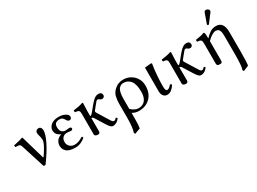

<svg xmlns="http://www.w3.org/2000/svg" viewBox="-43 -1447 3286 2451"><g transform="rotate(-30 1600.5 -221.5)"><path d="M102.1 -340.8Q95.7 -361.8 86.2 -369.4Q76.7 -377 59.1 -377.9L22 -379.9Q15.6 -393.1 19 -407.2Q33.7 -410.6 59.6 -416.5Q85.4 -422.4 97.4 -425.3Q109.4 -428.2 124.8 -432.6Q140.1 -437 150.9 -441.9Q156.2 -441.9 158.7 -439.7Q161.1 -437.5 163.1 -429.2L258.8 -98.1Q264.2 -81.5 272 -94.2Q302.7 -135.7 335.4 -195.3Q368.2 -254.9 368.2 -286.1Q368.2 -320.8 358.6 -349.1Q349.1 -377.4 349.1 -400.9Q349.1 -415.5 361.8 -428.7Q374.5 -441.9 396 -441.9Q417 -441.9 428.5 -425.8Q439.9 -409.7 439.9 -387.2Q439.9 -329.6 390.9 -229.5Q341.8 -129.4 242.2 7.8Q227.5 13.7 212.9 7.8Z M517.6 -112.8Q517.6 -147.5 538.6 -179.7Q559.6 -211.9 608.4 -229V-231Q536.6 -260.7 536.6 -327.1Q536.6 -340.3 541 -354.2Q545.4 -368.2 556.6 -383.8Q567.9 -399.4 584.5 -411.4Q601.1 -423.3 628.4 -431.2Q655.8 -439 689.5 -439Q745.6 -439 785.2 -417Q824.7 -395 824.7 -367.2Q824.7 -347.7 814.7 -338.9Q804.7 -330.1 792.5 -330.1Q767.1 -330.1 750.5 -362.8Q739.3 -383.3 724.6 -394.5Q710 -405.8 683.6 -405.8Q669.4 -405.8 658.4 -403.6Q647.5 -401.4 634.5 -394.8Q621.6 -388.2 614.5 -372.8Q607.4 -357.4 607.4 -334Q607.4 -285.6 629.2 -264.4Q650.9 -243.2 686.5 -243.2L710.9 -245.6Q734.9 -248 737.8 -248Q751.5 -248 759 -242.2Q766.6 -236.3 766.6 -227.1Q766.6 -204.1 736.8 -204.1Q732.9 -204.1 711.4 -207Q689.9 -210 685.5 -210Q643.6 -210 620.1 -186.5Q596.7 -163.1 596.7 -121.1Q596.7 -81.1 624.5 -54.4Q652.3 -27.8 693.8 -27.8Q755.4 -27.8 817.9 -70.8Q832.5 -65.9 832.5 -49.8Q804.7 -23.9 765.6 -7.1Q726.6 9.8 682.6 9.8Q635.3 9.8 601.6 -1Q567.9 -11.7 550.3 -30Q532.7 -48.3 525.1 -68.6Q517.6 -88.9 517.6 -112.8Z M1046.4 -53.2Q1046.9 -36.6 1046.9 -22.7Q1046.9 -8.8 1039.8 0.5Q1032.7 9.8 1017.6 9.8Q974.1 9.8 967.8 -17.1Q966.3 -28.3 967.8 -51.8V-316.9Q967.8 -339.4 965.8 -351.1Q963.9 -362.8 955.8 -370.4Q947.8 -377.9 936.8 -380.4Q925.8 -382.8 902.8 -384.8Q897 -402.3 900.4 -413.1Q996.6 -425.3 1037.6 -441.9Q1050.8 -441.9 1050.8 -435.1V-429.2Q1046.4 -352.1 1046.4 -320.8V-245.1Q1056.6 -245.1 1065.2 -251.2Q1073.7 -257.3 1088.4 -274.9Q1089.4 -276.4 1091.6 -279.1Q1093.8 -281.7 1094.7 -283.2L1126.5 -321.8Q1137.2 -335.4 1137.7 -335.9Q1177.7 -384.8 1203.1 -407.5Q1228.5 -430.2 1252.4 -436Q1262.7 -439 1274.4 -439Q1326.7 -439 1326.7 -392.1Q1326.7 -378.9 1315.7 -368.4Q1304.7 -357.9 1290.5 -357.9Q1270.5 -357.9 1253.4 -373Q1244.6 -381.8 1231.4 -381.8Q1222.2 -381.8 1212.2 -372.1Q1202.1 -362.3 1178.7 -332Q1176.8 -329.6 1172.6 -324.5Q1168.5 -319.3 1166.5 -316.9L1131.8 -273.9Q1128.4 -269.5 1128.4 -261.2Q1128.4 -252.9 1147.5 -223.1Q1148.4 -221.7 1150.6 -218.5Q1152.8 -215.3 1153.8 -213.9L1219.7 -106.9Q1224.1 -100.1 1230 -90.6Q1235.8 -81.1 1238.8 -76.4Q1241.7 -71.8 1246.1 -64.9Q1250.5 -58.1 1253.2 -55.2Q1255.9 -52.2 1259.5 -48.3Q1263.2 -44.4 1266.1 -43Q1269 -41.5 1272.9 -40.3Q1276.9 -39.1 1280.8 -39.1Q1285.6 -39.1 1288.6 -40Q1298.8 -42.5 1317.4 -64Q1331.5 -60.5 1336.4 -46.9Q1314.5 -18.6 1293.7 -5.6Q1272.9 7.3 1247.6 9.8H1237.8Q1219.7 9.8 1203.4 -5.6Q1187 -21 1160.6 -63L1093.8 -170.9Q1092.8 -172.4 1090.6 -175.5Q1088.4 -178.7 1087.4 -180.2Q1086.4 -181.6 1082 -189.2Q1077.6 -196.8 1076.4 -198.5Q1075.2 -200.2 1071.3 -205.1Q1067.4 -210 1064.5 -211.4Q1061.5 -212.9 1056.6 -214.4Q1051.8 -215.8 1046.4 -215.8V-71.8Z M1766.6 -189Q1766.6 -300.8 1727.3 -350.8Q1688 -400.9 1622.6 -400.9Q1604 -400.9 1588.6 -394Q1573.2 -387.2 1557.6 -369.9Q1542 -352.5 1533 -316.2Q1523.9 -279.8 1523.9 -228V-75.2Q1578.1 -22.9 1634.8 -22.9Q1697.3 -22.9 1731.9 -66.2Q1766.6 -109.4 1766.6 -189ZM1515.6 207 1431.6 237.8 1420.9 220.2Q1444.8 158.2 1444.8 9.8V-184.1Q1444.8 -223.6 1448.7 -255.4Q1452.6 -287.1 1457.8 -305.9Q1462.9 -324.7 1472.4 -341.3Q1481.9 -357.9 1488 -365Q1494.1 -372.1 1504.9 -382.8Q1559.6 -439 1642.6 -439Q1701.2 -439 1749.8 -410.9Q1798.3 -382.8 1825.4 -335Q1852.5 -287.1 1852.5 -231Q1852.5 -118.7 1788.1 -54.4Q1723.6 9.8 1620.6 9.8Q1567.9 9.8 1523.9 -17.1V61Q1523.9 164.6 1515.6 207Z M2039.6 -99.1Q2039.6 -42 2066.9 -42Q2095.2 -42 2129.9 -86.9Q2146.5 -84 2150.9 -69.8Q2132.3 -36.1 2102.1 -12Q2071.8 12.2 2037.6 12.2Q2002.4 12.2 1981.7 -13.9Q1960.9 -40 1960.9 -81.1V-431.2L2055.7 -440.9L2065.9 -431.2Q2052.7 -361.8 2046.1 -270Q2039.6 -178.2 2039.6 -133.8Z M2343.3 -53.2Q2343.8 -36.6 2343.8 -22.7Q2343.8 -8.8 2336.7 0.5Q2329.6 9.8 2314.5 9.8Q2271 9.8 2264.6 -17.1Q2263.2 -28.3 2264.6 -51.8V-316.9Q2264.6 -339.4 2262.7 -351.1Q2260.7 -362.8 2252.7 -370.4Q2244.6 -377.9 2233.6 -380.4Q2222.7 -382.8 2199.7 -384.8Q2193.8 -402.3 2197.3 -413.1Q2293.5 -425.3 2334.5 -441.9Q2347.7 -441.9 2347.7 -435.1V-429.2Q2343.3 -352.1 2343.3 -320.8V-245.1Q2353.5 -245.1 2362.1 -251.2Q2370.6 -257.3 2385.3 -274.9Q2386.2 -276.4 2388.4 -279.1Q2390.6 -281.7 2391.6 -283.2L2423.3 -321.8Q2434.1 -335.4 2434.6 -335.9Q2474.6 -384.8 2500 -407.5Q2525.4 -430.2 2549.3 -436Q2559.6 -439 2571.3 -439Q2623.5 -439 2623.5 -392.1Q2623.5 -378.9 2612.5 -368.4Q2601.6 -357.9 2587.4 -357.9Q2567.4 -357.9 2550.3 -373Q2541.5 -381.8 2528.3 -381.8Q2519 -381.8 2509 -372.1Q2499 -362.3 2475.6 -332Q2473.6 -329.6 2469.5 -324.5Q2465.3 -319.3 2463.4 -316.9L2428.7 -273.9Q2425.3 -269.5 2425.3 -261.2Q2425.3 -252.9 2444.3 -223.1Q2445.3 -221.7 2447.5 -218.5Q2449.7 -215.3 2450.7 -213.9L2516.6 -106.9Q2521 -100.1 2526.9 -90.6Q2532.7 -81.1 2535.6 -76.4Q2538.6 -71.8 2543 -64.9Q2547.4 -58.1 2550 -55.2Q2552.7 -52.2 2556.4 -48.3Q2560.1 -44.4 2563 -43Q2565.9 -41.5 2569.8 -40.3Q2573.7 -39.1 2577.6 -39.1Q2582.5 -39.1 2585.4 -40Q2595.7 -42.5 2614.3 -64Q2628.4 -60.5 2633.3 -46.9Q2611.3 -18.6 2590.6 -5.6Q2569.8 7.3 2544.4 9.8H2534.7Q2516.6 9.8 2500.2 -5.6Q2483.9 -21 2457.5 -63L2390.6 -170.9Q2389.6 -172.4 2387.5 -175.5Q2385.3 -178.7 2384.3 -180.2Q2383.3 -181.6 2378.9 -189.2Q2374.5 -196.8 2373.3 -198.5Q2372.1 -200.2 2368.2 -205.1Q2364.3 -210 2361.3 -211.4Q2358.4 -212.9 2353.5 -214.4Q2348.6 -215.8 2343.3 -215.8V-71.8Z M2768.6 -28.8V-316.9Q2768.6 -339.4 2766.4 -351.3Q2764.2 -363.3 2755.9 -370.6Q2747.6 -377.9 2736.8 -380.4Q2726.1 -382.8 2703.1 -384.8Q2701.7 -389.6 2700.7 -398.9Q2699.7 -408.2 2701.2 -413.1Q2782.2 -423.3 2828.1 -441.9Q2837.4 -441.9 2840.3 -434.1Q2848.1 -415.5 2848.1 -350.1Q2889.6 -394.5 2925.8 -416.7Q2961.9 -439 3011.2 -439Q3121.6 -439 3121.6 -280.8V5.9Q3121.6 150.4 3113.3 204.1L3033.2 237.8L3022.5 220.2Q3041.5 170.9 3041.5 5.9V-269Q3041.5 -297.4 3039.3 -315.7Q3037.1 -334 3030.8 -351.8Q3024.4 -369.6 3010.3 -378.4Q2996.1 -387.2 2974.1 -387.2Q2926.8 -387.2 2848.1 -311V-33.2Q2848.1 -9.3 2841.8 0.2Q2835.4 9.8 2819.3 9.8Q2787.6 9.8 2778.1 1.5Q2768.6 -6.8 2768.6 -28.8ZM3003.4 -681.2Q3019 -681.2 3032.2 -670.9Q3045.4 -660.6 3045.4 -646Q3045.4 -635.3 3039.6 -627.9L2947.3 -505.9Q2941.4 -498 2935.5 -498Q2929.7 -498 2925.5 -502Q2921.4 -505.9 2921.4 -511.2Q2921.4 -515.1 2923.3 -521L2972.2 -657.2Q2972.7 -658.2 2973.6 -660.6Q2974.6 -663.1 2975.1 -664.1Q2981 -681.2 3003.4 -681.2Z"/></g></svg>

Font: Common Serif
Style: Regular
Weight: 400
Designer: Philipp H. Poll, Khaled Hosny
Foundry: Stefan Peev, Context Ltd.
Version: Version 1.026